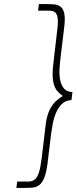

<svg xmlns="http://www.w3.org/2000/svg" viewBox="-20 -769 374 938"><path d="M118 118Q138 118 150.5 107.5Q163 97 170.5 72.5Q178 48 183 8L204 -166Q210 -209 224.5 -236Q239 -263 256.5 -278Q274 -293 287 -300Q272 -310 258.5 -326Q245 -342 239.5 -373.5Q234 -405 241 -462L258 -608Q264 -649 262.5 -673Q261 -697 251 -707Q241 -717 220 -717H166L170 -749H213Q232 -749 248.5 -747Q265 -745 277.5 -735Q290 -725 294.5 -700.5Q299 -676 293 -630L275 -481Q273 -463 271 -436.5Q269 -410 273 -383.5Q277 -357 291 -338.5Q305 -320 334 -319L329 -280Q300 -279 281.5 -260Q263 -241 252.5 -215Q242 -189 237.5 -162.5Q233 -136 230 -118L212 31Q206 77 195.5 101.5Q185 126 170.5 136Q156 146 139 147.5Q122 149 103 149H60L64 118Z"/></svg>

Font: Josefin Sans ExtraLight
Style: Italic
Weight: 250
Italic angle: -7°
Designer: Santiago Orozco
Foundry: Typemade
Version: Version 2.000